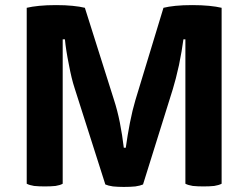

<svg xmlns="http://www.w3.org/2000/svg" viewBox="-20 -735 984 761"><path d="M714.8 -6.8Q725.6 -1 744.1 2Q763.7 3.9 786.1 3.9Q810.5 3.9 829.1 2Q847.7 -1 858.4 -6.8Q858.4 -239.3 858.4 -704.1Q837.9 -709 808.6 -711.9Q778.3 -714.8 742.2 -714.8Q704.1 -714.8 675.8 -711.9Q647.5 -709 627.9 -704.1Q590.8 -582 516.6 -337.9Q504.9 -298.8 495.1 -249Q485.4 -199.2 478.5 -149.4Q476.6 -149.4 470.7 -149.4Q464.8 -199.2 455.1 -249Q445.3 -297.9 431.6 -339.8Q393.6 -460.9 316.4 -704.1Q296.9 -709 267.6 -711.9Q239.3 -714.8 202.1 -714.8Q165 -714.8 135.7 -711.9Q106.4 -709 85.9 -704.1Q85.9 -669.9 85.9 -601.6Q85.9 -453.1 85.9 -6.8Q96.7 -1 115.2 2Q134.8 3.9 157.2 3.9Q181.6 3.9 200.2 2Q218.8 -1 228.5 -6.8Q228.5 -197.3 228.5 -579.1Q231.4 -579.1 237.3 -579.1Q241.2 -537.1 252.9 -479.5Q263.7 -421.9 275.4 -386.7Q315.4 -259.8 397.5 -3.9Q408.2 1 427.7 3.9Q447.3 5.9 470.7 5.9Q497.1 5.9 516.6 3.9Q536.1 1 546.9 -3.9Q585.9 -129.9 665 -381.8Q676.8 -419.9 689.5 -477.5Q701.2 -534.2 707 -579.1Q710 -579.1 714.8 -579.1Q714.8 -435.5 714.8 -6.8Z"/></svg>

Font: cl
Style: Bold
Weight: 400
Designer: Mitja Miklavcic
Version: Version 7.504; 2011; Build 1021